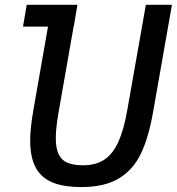

<svg xmlns="http://www.w3.org/2000/svg" viewBox="-20 -746 715 776"><path d="M102 -178.5Q102 -227 114.5 -299L174 -638.5H73L88 -726.5H293L278 -638.5H277.5L217 -294Q205.5 -229 205.5 -188Q205.5 -146.5 217 -122.5Q228.5 -98.5 252.5 -88.2Q276.5 -78 316.5 -78Q367.5 -78 402 -101Q436.5 -124 458.5 -172.8Q480.5 -221.5 494.5 -301.5L569.5 -726.5H675L598.5 -292Q580.5 -189.5 549.2 -124.5Q518 -59.5 460.2 -24.8Q402.5 10 309 10Q236.5 10 191.2 -9Q146 -28 124 -69.2Q102 -110.5 102 -178.5Z"/></svg>

Font: JuliaMono MediumItalic
Style: Regular
Weight: 500
Italic angle: -9°
Monospace: yes
Designer: cormullion
Foundry: corm
Version: Version 0.049; ttfautohint (v1.8.4)